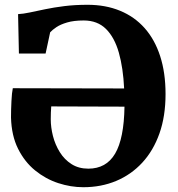

<svg xmlns="http://www.w3.org/2000/svg" viewBox="-20 -771 742 802"><path d="M328 11Q275.5 11 223 -6.2Q170.5 -23.5 126.8 -59Q83 -94.5 55.5 -149.5Q28 -204.5 26 -280Q26 -313 27.8 -348.5Q29.5 -384 33.5 -402.5L498.5 -401.5Q494.5 -487 476.5 -550.8Q458.5 -614.5 422.8 -650Q387 -685.5 329.5 -685.5Q288.5 -685.5 260.5 -677.2Q232.5 -669 215.5 -657.5Q198.5 -646 189.5 -636L170.5 -547.5H59L55.5 -712Q76.5 -713 104.8 -719Q133 -725 169 -732.5Q205 -740 249 -745.5Q293 -751 345.5 -751Q421 -751 481.2 -726.2Q541.5 -701.5 584 -653.8Q626.5 -606 649 -536.5Q671.5 -467 671.5 -378Q671.5 -285.5 646 -213.5Q620.5 -141.5 574.2 -91.5Q528 -41.5 465.2 -15.2Q402.5 11 328 11ZM349 -66.5Q386 -66.5 414 -82Q442 -97.5 460.8 -129.2Q479.5 -161 489.2 -210Q499 -259 500 -325.5L194 -326.5Q193 -313 192.5 -300.8Q192 -288.5 192 -273Q192 -239 201.2 -202.8Q210.5 -166.5 229.8 -135.5Q249 -104.5 278.8 -85.5Q308.5 -66.5 349 -66.5Z"/></svg>

Font: Merriweather ExtraBold
Style: Regular
Weight: 800
Version: Version 2.100